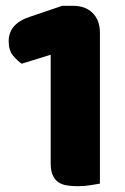

<svg xmlns="http://www.w3.org/2000/svg" viewBox="-20 -635 433 663"><path d="M155 -446 55 -415Q40 -425 25 -443Q10 -461 10 -493Q10 -553 83 -577L195 -615H232Q275 -615 300 -590Q325 -565 325 -522V-1Q314 1 292.5 4.5Q271 8 249 8Q227 8 209.5 5Q192 2 180 -7Q168 -16 161.5 -31.5Q155 -47 155 -72Z"/></svg>

Font: Baloo Tammudu
Style: Regular
Weight: 400
Designer: Omkar Shende and Ek Type
Foundry: Ek Type
Version: Version 1.443;PS 1.000;hotconv 16.6.51;makeotf.lib2.5.65220;